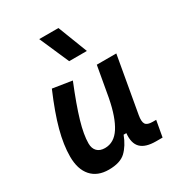

<svg xmlns="http://www.w3.org/2000/svg" viewBox="-189 -915 965 1045"><g transform="rotate(-30 293.0 -392.5)"><path d="M189 10.3Q118.2 10.3 79.6 -33.4Q41 -77.1 41 -156.7Q41 -229.5 64.5 -317.4Q87.9 -405.3 140.1 -527.3L261.2 -508.3Q210.4 -383.3 187 -302.7Q163.6 -222.2 163.6 -168.9Q163.6 -137.2 180.9 -119.6Q198.2 -102.1 229.5 -102.1Q287.6 -102.1 324.7 -159.7Q361.8 -217.3 382.8 -325.7V-325.2L417 -517.6H539.6L477.5 -166Q470.7 -127 481 -111.6Q491.2 -96.2 524.4 -96.2H546.9L528.8 4.9H487.8Q421.9 4.9 392.8 -24.2Q363.8 -53.2 370.1 -114.7H353Q330.6 -56.2 295.7 -22.9Q260.7 10.3 189 10.3ZM296.4 -609.4 215.3 -794.9H335.9L407.7 -609.4Z"/></g></svg>

Font: Cascadia Code NF SemiBold
Style: Italic
Weight: 600
Italic angle: -10°
Monospace: yes
Designer: Aaron Bell
Foundry: Saja Typeworks
Version: Version 2404.023; ttfautohint (v1.8.4)